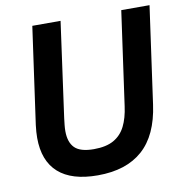

<svg xmlns="http://www.w3.org/2000/svg" viewBox="-80 -772 819 863"><g transform="rotate(-10 329.5 -340.5)"><path d="M298 16Q179 16 118.5 -38Q58 -92 58 -197Q58 -209 59 -224.5Q60 -240 62 -255L124 -697H253L193 -263Q191 -247 189.5 -232.5Q188 -218 188 -205Q188 -154 213.5 -128.5Q239 -103 301 -103Q357 -103 391.5 -122.5Q426 -142 444.5 -179Q463 -216 470 -269L530 -697H659L597 -254Q578 -117 503 -50.5Q428 16 298 16Z"/></g></svg>

Font: Hanken Grotesk
Style: Bold Italic
Weight: 700
Italic angle: -8°
Designer: Alfredo Marco Pradil
Foundry: Hanken Design Co.
Version: Version 3.013